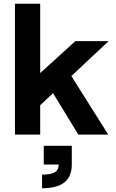

<svg xmlns="http://www.w3.org/2000/svg" viewBox="-20 -720 621 1027"><path d="M97 -240 383 -500H561L183 -146ZM60 -700H195V0H60ZM222 -290 331 -362 559 0H399ZM294 160H364Q364 224 324.5 255.5Q285 287 205 287V214Q252 214 273 201.5Q294 189 294 160ZM214 60H364V160H214Z"/></svg>

Font: Uncut Sans Variable
Style: Regular
Weight: 400
Designer: Kasper Nordkvist
Foundry: UNCUT.wtf
Version: Version 1.303;Glyphs 3.1.2 (3151)